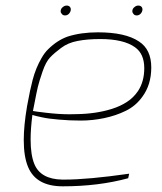

<svg xmlns="http://www.w3.org/2000/svg" viewBox="-20 -656 577 683"><path d="M466.3 -601.1Q459 -601.1 455.1 -606Q450.7 -610.8 450.7 -615.7Q450.7 -625.5 459 -631.3Q464.8 -636.2 472.2 -636.2Q479.5 -636.2 483.9 -631.3Q486.8 -627.4 486.8 -623Q486.8 -613.8 479.5 -606.4Q473.6 -601.1 466.3 -601.1ZM211.4 -601.1Q204.1 -601.1 200.2 -606Q195.8 -610.8 195.8 -615.7Q195.8 -625.5 204.1 -631.3Q210 -636.2 217.3 -636.2Q224.6 -636.2 229 -631.3Q231.9 -627.4 231.9 -623Q231.9 -613.8 224.6 -606.4Q218.8 -601.1 211.4 -601.1ZM227.1 -249.5 252.9 -250Q321.8 -251 377.9 -268.6Q408.7 -278.3 431.6 -293.5Q454.6 -308.1 471.2 -332.5Q493.2 -366.2 493.2 -413.6Q493.2 -464.4 460.4 -487.8Q419.9 -517.1 336.4 -517.1Q290.5 -517.1 255.9 -510.3Q221.7 -503.9 197.3 -485.4Q172.9 -467.3 158.2 -451.7Q143.1 -436 131.3 -401.4Q119.6 -367.2 114.7 -347.2Q109.9 -327.1 101.1 -280.8L97.2 -261.2Q101.6 -259.8 143.6 -254.9Q189 -249.5 227.1 -249.5ZM203.1 6.8Q108.9 6.8 80.1 -61.5Q64.5 -98.6 64.5 -157.7Q64.5 -209 76.2 -277.8L77.1 -282.7Q86.9 -336.9 96.2 -372.1Q107.4 -414.6 127.9 -449.7Q138.7 -468.8 151.9 -481.4Q183.6 -512.7 220.7 -525.9Q268.1 -541 328.1 -541Q426.3 -541 474.6 -508.3Q518.1 -480 518.1 -416Q518.1 -354 485.8 -311Q461.9 -278.3 427.2 -261.7Q392.6 -244.6 350.6 -235.8Q308.6 -227.1 268.1 -227.1Q227.1 -227.1 189.9 -230.5Q152.8 -233.4 128.9 -238.8Q105 -243.7 95.2 -247.1Q88.9 -197.8 88.9 -159.7Q88.9 -105 102.1 -72.8Q124 -18.6 201.2 -17.1H208.5Q293 -17.1 439.5 -38.1L436 -22Q330.6 6.8 203.1 6.8Z"/></svg>

Font: Squarion Thin
Style: Italic
Weight: 100
Designer: Natanael Gama
Version: Version 1.00;September 12, 2019;FontCreator 11.5.0.2425 64-b